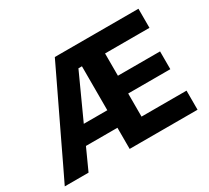

<svg xmlns="http://www.w3.org/2000/svg" viewBox="-139 -941 1273 1170"><g transform="rotate(-30 497.5 -356.5)"><path d="M12.4 0Q40.3 -57.8 70.7 -121Q101 -184.3 128.2 -241.5L245.9 -487Q276.4 -550.8 302.4 -604.9Q328.4 -659 354.1 -713H942.5V-578.7Q911.7 -578.7 878.3 -578.7Q844.9 -578.7 806 -578.7Q767.1 -578.7 719.5 -578.7H572.3L630.1 -687Q630.1 -628.4 630.1 -572.9Q630.1 -517.4 630.1 -448.7V-258.5Q630.1 -191.9 630.1 -137.8Q630.1 -83.6 630.1 -26L579.2 -134.3H731.3Q771.1 -134.3 807.9 -134.3Q844.7 -134.3 879.2 -134.3Q913.7 -134.3 946.7 -134.3V0H469Q469 -57.6 469 -111.6Q469 -165.5 469 -232.5V-474.7Q469 -544 469 -598.2Q469 -652.4 469 -700.9L549.6 -581.5H444.3L286.6 -235.3Q260.9 -178.4 233.3 -117.8Q205.8 -57.2 179.8 0ZM212.8 -148.9 230.3 -272.2H524L538.6 -148.9ZM592.6 -296.9V-422H723Q788.7 -422 835.8 -422Q882.8 -422 926.6 -422V-296.9Q903.7 -296.9 880.7 -296.9Q857.8 -296.9 833.4 -296.9Q809 -296.9 781.8 -296.9Q754.6 -296.9 723 -296.9Z"/></g></svg>

Font: Commissioner Thin
Style: Regular
Weight: 100
Designer: Kostas Bartsokas
Foundry: Kostas Bartsokas
Version: Version 1.001;gftools[0.9.23]